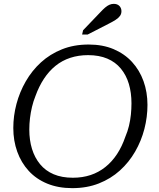

<svg xmlns="http://www.w3.org/2000/svg" viewBox="-20 -959 826 996"><path d="M355 17Q282 17 225 -6.5Q168 -30 129 -72.5Q90 -115 69.5 -172Q49 -229 49 -295Q49 -358 65.5 -420Q82 -482 114 -537.5Q146 -593 192.5 -635.5Q239 -678 301 -703Q363 -728 440 -728Q513 -728 569.5 -704Q626 -680 665 -637.5Q704 -595 724.5 -538Q745 -481 745 -415Q745 -352 729 -290Q713 -228 681 -172.5Q649 -117 602 -74.5Q555 -32 493 -7.5Q431 17 355 17ZM437 -673Q387 -673 344.5 -659Q302 -645 268 -617.5Q234 -590 208 -550.5Q182 -511 164 -461Q153 -434 146 -404.5Q139 -375 135.5 -345.5Q132 -316 132 -287Q132 -232 146 -186.5Q160 -141 188 -107Q216 -73 258.5 -55Q301 -37 358 -37Q408 -37 450 -51Q492 -65 526.5 -92.5Q561 -120 587 -159.5Q613 -199 630 -249Q642 -277 649 -306Q656 -335 659 -364.5Q662 -394 662 -423Q662 -478 648.5 -523.5Q635 -569 607 -603Q579 -637 536.5 -655Q494 -673 437 -673ZM501 -896Q514 -910 525 -919.5Q536 -929 547 -934Q558 -939 570 -939Q589 -939 599.5 -928Q610 -917 610 -901Q610 -887 602.5 -876.5Q595 -866 580.5 -856.5Q566 -847 546 -837L435 -780H406L411 -802Z"/></svg>

Font: Roboto Serif 20pt Light
Style: Italic
Weight: 300
Italic angle: -10°
Version: Version 1.007